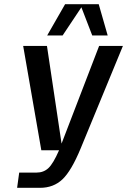

<svg xmlns="http://www.w3.org/2000/svg" viewBox="-20 -720 609 920"><path d="M72 107H74H155Q189 107 212 85.5Q235 64 263 0H178L91 -500H205L275 -32L455 -500H569L367 -10Q322 99 279 139.5Q236 180 172 180H62ZM453 -700 496 -550H422L370 -685L280 -550H206L292 -700Z"/></svg>

Font: Fivo Sans Modern Med
Style: Italic
Weight: 450
Designer: Alexander Slobzheninov
Foundry: Alexander Slobzheninov
Version: 1.0